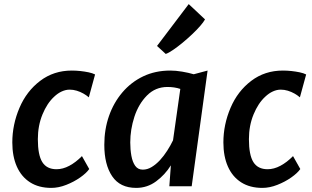

<svg xmlns="http://www.w3.org/2000/svg" viewBox="-20 -908 1520 936"><path d="M230 8Q169 8 126.5 -19.2Q84 -46.5 62 -96.2Q40 -146 40 -213.5Q40 -300.5 75 -382.5Q109.5 -463.5 175.8 -513.8Q242 -564 330 -564Q350 -564 371.2 -561.8Q392.5 -559.5 411.8 -555.5Q431 -551.5 443.5 -545L413 -433.5Q401.5 -443.5 386.5 -452Q371.5 -460.5 354.2 -465.8Q337 -471 319.5 -471Q300.5 -471 281.2 -462.2Q262 -453.5 244.5 -437Q209.5 -405 187 -350Q164.5 -295 164.5 -229.5Q164.5 -152.5 186.2 -117.8Q208 -83 255.5 -83Q286.5 -83 318 -99.8Q349.5 -116.5 379.5 -147L415 -84Q401 -64 370.8 -42.8Q340.5 -21.5 303 -6.8Q265.5 8 230 8Z M644 8Q565 8 526.8 -48.8Q488.5 -105.5 488.5 -202Q488.5 -277 511.2 -342.2Q534 -407.5 576.5 -457.5Q619 -507.5 678 -535.8Q737 -564 810.5 -564Q836.5 -564 867.8 -558.8Q899 -553.5 924.5 -546L992 -564L914.5 0H805.5L813 -102Q784.5 -56 741.2 -24Q698 8 644 8ZM676 -81Q698.5 -81 719.5 -93.8Q740.5 -106.5 759.8 -127.2Q779 -148 795.2 -173.5Q811.5 -199 823.5 -224L859 -474.5Q831 -484 796.5 -484Q737.5 -484 696.5 -442.5Q655.5 -401 635.2 -338.8Q615 -276.5 615 -213.5Q615 -179 620.5 -148.5Q626 -118 639.2 -99.5Q652.5 -81 676 -81ZM788 -645 745.5 -684 900 -888 979.5 -813.5Q972.5 -800.5 955.8 -781.2Q939 -762 916.2 -740.5Q893.5 -719 869.5 -699.2Q845.5 -679.5 824 -664.8Q802.5 -650 788 -645Z M1259 8Q1198 8 1155.5 -19.2Q1113 -46.5 1091 -96.2Q1069 -146 1069 -213.5Q1069 -300.5 1104 -382.5Q1138.5 -463.5 1204.8 -513.8Q1271 -564 1359 -564Q1379 -564 1400.2 -561.8Q1421.5 -559.5 1440.8 -555.5Q1460 -551.5 1472.5 -545L1442 -433.5Q1430.5 -443.5 1415.5 -452Q1400.5 -460.5 1383.2 -465.8Q1366 -471 1348.5 -471Q1329.5 -471 1310.2 -462.2Q1291 -453.5 1273.5 -437Q1238.5 -405 1216 -350Q1193.5 -295 1193.5 -229.5Q1193.5 -152.5 1215.2 -117.8Q1237 -83 1284.5 -83Q1315.5 -83 1347 -99.8Q1378.5 -116.5 1408.5 -147L1444 -84Q1430 -64 1399.8 -42.8Q1369.5 -21.5 1332 -6.8Q1294.5 8 1259 8Z"/></svg>

Font: Merriweather Sans Medium
Style: Italic
Weight: 500
Italic angle: -7.5°
Designer: Eben Sorkin
Foundry: Eben Sorkin
Version: Version 2.001